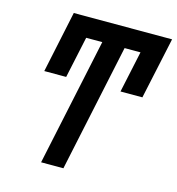

<svg xmlns="http://www.w3.org/2000/svg" viewBox="-106 -806 830 898"><g transform="rotate(15 308.5 -357.0)"><path d="M174 0 305 -617H227L184 -416H78L141 -714H617L553 -416H447L490 -617H413L282 0Z"/></g></svg>

Font: Noto Sans ExtraCondensed SemiBold
Style: Italic
Weight: 600
Width: 2
Italic angle: -12°
Designer: Monotype Design Team
Foundry: Monotype Imaging Inc.
Version: Version 2.013; ttfautohint (v1.8.4.7-5d5b)